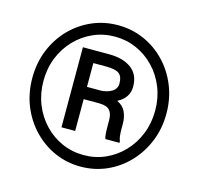

<svg xmlns="http://www.w3.org/2000/svg" viewBox="-106 -835 997 959"><g transform="rotate(15 393.0 -355.5)"><path d="M43.5 -356Q43.5 -433.6 70.3 -500Q97.2 -566.4 145 -616Q192.9 -665.5 255.6 -693.1Q318.4 -720.7 390.1 -720.7Q461.9 -720.7 524.7 -693.1Q587.4 -665.5 635 -616Q682.6 -566.4 709.7 -500Q736.8 -433.6 736.8 -356Q736.8 -278.3 709.7 -211.9Q682.6 -145.5 635 -95.5Q587.4 -45.4 524.7 -17.6Q461.9 10.3 390.1 10.3Q318.4 10.3 255.6 -17.6Q192.9 -45.4 145 -95.5Q97.2 -145.5 70.3 -211.9Q43.5 -278.3 43.5 -356ZM101.1 -356Q101.1 -291 123.5 -235.1Q146 -179.2 185.8 -137.5Q225.6 -95.7 277.8 -72.5Q330.1 -49.3 390.1 -49.3Q449.7 -49.3 502 -72.5Q554.2 -95.7 594 -137.5Q633.8 -179.2 656.2 -235.1Q678.7 -291 678.7 -356Q678.7 -420.9 656.2 -476.6Q633.8 -532.2 594 -573.7Q554.2 -615.2 502 -638.4Q449.7 -661.6 390.1 -661.6Q330.1 -661.6 277.8 -638.4Q225.6 -615.2 185.8 -573.7Q146 -532.2 123.5 -476.6Q101.1 -420.9 101.1 -356ZM397.5 -319.3H318.8V-154.8H248V-568.8H383.8Q456.5 -568.8 499 -537.1Q541.5 -505.4 541.5 -442.9Q541.5 -385.3 482.9 -354.5Q514.2 -339.8 526.9 -312.7Q539.6 -285.6 539.6 -251V-224.6Q539.6 -206.5 541.3 -190.2Q543 -173.8 547.9 -162.6V-154.8H475.1Q470.2 -167.5 469.5 -190.9Q468.8 -214.4 468.8 -225.1V-250.5Q468.8 -285.6 452.6 -302.5Q436.5 -319.3 397.5 -319.3ZM383.8 -505.9H318.8V-382.8H390.1Q422.4 -383.8 446.8 -398.4Q471.2 -413.1 471.2 -441.4Q471.2 -477.5 452.1 -491.7Q433.1 -505.9 383.8 -505.9Z"/></g></svg>

Font: Vazirmatn RD FD Medium
Style: Regular
Weight: 500
Designer: Saber Rastikerdar
Foundry: Saber Rastikerdar
Version: Version 33.003